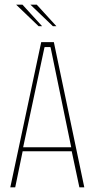

<svg xmlns="http://www.w3.org/2000/svg" viewBox="-20 -800 406 820"><path d="M24 0 156 -620H210L340 0H319L285 -160L292 -154H72L78 -160L45 0ZM78 -167 75 -171H289L285 -167L196 -598L194 -599H172L170 -598ZM145 -688 49 -780H76L160 -688ZM206 -688 110 -780H137L221 -688Z"/></svg>

Font: Smooch Sans Thin Thin
Style: Regular
Weight: 250
Version: Version 1.010